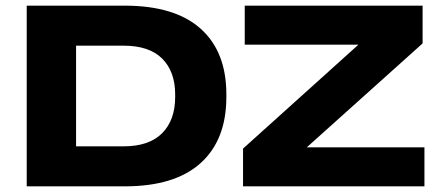

<svg xmlns="http://www.w3.org/2000/svg" viewBox="-20 -659 1560 679"><path d="M204.5 0V-141.5H417Q507.5 -141.5 553.5 -188Q599.5 -234.5 599.5 -316V-324.5Q599.5 -406 553.5 -451.8Q507.5 -497.5 417 -497.5H203.5V-639H421Q598 -639 689.2 -557.8Q780.5 -476.5 780.5 -325.5V-316Q780.5 -164 689.2 -82Q598 0 421 0ZM74.5 0V-639H249V0ZM1481 -138V0H839.5V-133.5L1247.5 -501H845.5V-639H1474.5V-505.5L1065 -138Z"/></svg>

Font: Anek Latin Expanded
Style: Bold
Weight: 700
Width: 7
Designer: Yesha Goshar
Foundry: Ek Type
Version: Version 1.003